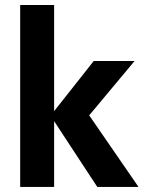

<svg xmlns="http://www.w3.org/2000/svg" viewBox="-20 -742 580 762"><path d="M529.8 0H366.2L194.8 -261.2V0H60.1V-722.2H194.8V-300.8L352.1 -500H514.2L334 -284.2Z"/></svg>

Font: Perun
Style: Bold
Weight: 700
Foundry: Copyright (c) Stefan Peev, Context Ltd, 2016
Version: Version 1.0000